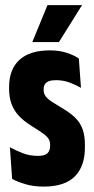

<svg xmlns="http://www.w3.org/2000/svg" viewBox="-20 -700 356 728"><path d="M145.5 7.5Q107 7.5 76.8 -1.5Q46.5 -10.5 26 -21.5L17.5 -141.5Q42 -128.5 67.5 -118.8Q93 -109 124.5 -109Q150 -109 160 -119Q170 -129 170 -146V-151.5Q170 -164 164.2 -173.5Q158.5 -183 143.2 -194Q128 -205 99.5 -222.5Q70 -241 51.2 -261.2Q32.5 -281.5 23.5 -306.2Q14.5 -331 14.5 -363V-370Q14.5 -437.5 54 -473.2Q93.5 -509 169 -509Q204.5 -509 233 -499.8Q261.5 -490.5 279 -478L287 -367Q267.5 -378 244 -387Q220.5 -396 192 -396Q175 -396 165 -392Q155 -388 150.2 -380.5Q145.5 -373 145.5 -362V-358Q145.5 -345 153.2 -334.8Q161 -324.5 175.8 -314.8Q190.5 -305 211.5 -292.5Q243 -274.5 263 -255.8Q283 -237 292.5 -212Q302 -187 302 -149.5V-140.5Q302 -70 263.8 -31.2Q225.5 7.5 145.5 7.5ZM160 -680.5H291L203.5 -540.5H102.5Z"/></svg>

Font: Anek Latin Condensed
Style: Bold
Weight: 700
Width: 3
Designer: Yesha Goshar
Foundry: Ek Type
Version: Version 1.003